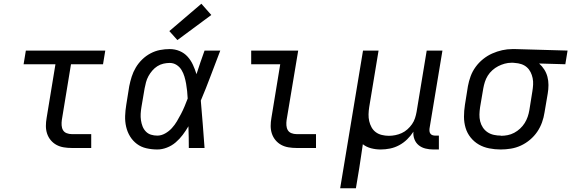

<svg xmlns="http://www.w3.org/2000/svg" viewBox="-20 -790 3050 1025"><path d="M363 0Q341 0 320 -3.5Q299 -7 281.5 -16.5Q264 -26 251 -41.5Q238 -57 231.5 -76.5Q225 -96 225 -117.5Q225 -139 229 -161L276 -447H106L118 -520H542L530 -447H359L310 -149Q308 -135 309 -120.5Q310 -106 316.5 -95Q323 -84 336 -79Q349 -74 363 -74H467V0Z M820 8Q790 8 761.5 1.5Q733 -5 711 -21.5Q689 -38 674.5 -61.5Q660 -85 653.5 -113Q647 -141 648 -170.5Q649 -200 654 -230L670 -330Q675 -355 683 -380.5Q691 -406 705 -429.5Q719 -453 739 -472.5Q759 -492 783.5 -505Q808 -518 834 -523Q860 -528 886 -528Q914 -528 939 -517.5Q964 -507 981.5 -487.5Q999 -468 1010 -444Q1021 -420 1029 -394Q1039 -426 1050 -457.5Q1061 -489 1072 -520H1156Q1130 -453 1105 -386Q1080 -319 1052 -253Q1058 -190 1062.5 -126.5Q1067 -63 1072 0H988Q988 -28 987.5 -56Q987 -84 986 -113V-114Q986 -115 986 -115Q986 -115 986 -116Q972 -92 955.5 -70Q939 -48 918 -30Q897 -12 871 -2Q845 8 820 8ZM820 -66Q841 -66 861.5 -77.5Q882 -89 897.5 -106Q913 -123 924.5 -142.5Q936 -162 946.5 -182Q957 -202 965.5 -222.5Q974 -243 982 -264Q981 -284 979 -304Q977 -324 973.5 -343.5Q970 -363 964.5 -381.5Q959 -400 949 -416.5Q939 -433 922.5 -443.5Q906 -454 886 -454Q869 -454 852 -450Q835 -446 820 -436.5Q805 -427 793 -413Q781 -399 772.5 -383.5Q764 -368 759.5 -351Q755 -334 752 -318L735 -218Q732 -200 731 -182.5Q730 -165 732.5 -148Q735 -131 741 -115.5Q747 -100 758.5 -88Q770 -76 786 -71Q802 -66 820 -66ZM927 -576 884 -624 1055 -770 1108 -710Z M1563 0Q1541 0 1520 -3.5Q1499 -7 1481.5 -16.5Q1464 -26 1451 -41.5Q1438 -57 1431.5 -76.5Q1425 -96 1425 -117.5Q1425 -139 1429 -161L1476 -447H1321V-520H1572L1510 -149Q1508 -135 1509 -120.5Q1510 -106 1516.5 -95Q1523 -84 1536 -79Q1549 -74 1563 -74H1667V0Z M1796 215 1918 -520H2001L1951 -218Q1948 -199 1947.5 -180Q1947 -161 1951 -143.5Q1955 -126 1963.5 -110.5Q1972 -95 1986 -84.5Q2000 -74 2018.5 -69.5Q2037 -65 2056 -65Q2073 -65 2090.5 -68.5Q2108 -72 2124.5 -79.5Q2141 -87 2155 -99.5Q2169 -112 2179.5 -127Q2190 -142 2195.5 -159Q2201 -176 2204 -193L2258 -520H2342L2273 -104Q2272 -96 2273 -88.5Q2274 -81 2278.5 -75.5Q2283 -70 2290 -68Q2297 -66 2305 -66H2323V8H2293Q2272 8 2251.5 3Q2231 -2 2215.5 -14.5Q2200 -27 2192.5 -46.5Q2185 -66 2187 -87Q2173 -65 2153.5 -46Q2134 -27 2110.5 -14.5Q2087 -2 2062 3Q2037 8 2012 8Q1986 8 1961 1.5Q1936 -5 1917 -20Q1912 12 1907.5 44Q1903 76 1898 107L1880 215Z M2653 8Q2622 8 2591.5 2Q2561 -4 2536 -18.5Q2511 -33 2492.5 -56Q2474 -79 2465.5 -107.5Q2457 -136 2457 -167Q2457 -198 2462 -230L2478 -330Q2483 -357 2492.5 -383Q2502 -409 2519 -432.5Q2536 -456 2559 -474.5Q2582 -493 2608 -504.5Q2634 -516 2661 -522Q2688 -528 2715 -528Q2719 -528 2723 -528Q2727 -528 2731 -528L3010 -520L2998 -447L2858 -451Q2874 -437 2885.5 -419Q2897 -401 2902.5 -380Q2908 -359 2908 -336Q2908 -313 2904 -290L2887 -190Q2883 -163 2873.5 -136.5Q2864 -110 2848 -86.5Q2832 -63 2809.5 -44Q2787 -25 2761 -13Q2735 -1 2707.5 3.5Q2680 8 2653 8ZM2654 -65Q2672 -65 2690 -68.5Q2708 -72 2725 -81Q2742 -90 2756.5 -103.5Q2771 -117 2781 -133Q2791 -149 2797 -166.5Q2803 -184 2806 -202L2822 -302Q2825 -320 2826 -338Q2827 -356 2823.5 -373Q2820 -390 2812.5 -405Q2805 -420 2792.5 -431Q2780 -442 2763.5 -447.5Q2747 -453 2729 -454L2719 -455Q2717 -455 2714.5 -455Q2712 -455 2710 -455Q2692 -455 2674 -450Q2656 -445 2639.5 -436.5Q2623 -428 2608.5 -415Q2594 -402 2584 -386Q2574 -370 2568.5 -352.5Q2563 -335 2560 -318L2543 -218Q2540 -198 2539.5 -179Q2539 -160 2543.5 -142Q2548 -124 2558 -109Q2568 -94 2583 -84Q2598 -74 2616.5 -70Q2635 -66 2654 -66Q2654 -66 2654 -65.5Q2654 -65 2654 -65Z"/></svg>

Font: Iosevka SS04 Extended
Style: Italic
Weight: 400
Width: 7
Italic angle: -9°
Monospace: yes
Designer: Belleve Invis
Foundry: Belleve Invis
Version: Version 19.0.0; ttfautohint (v1.8.4)